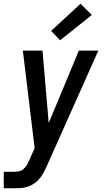

<svg xmlns="http://www.w3.org/2000/svg" viewBox="-44 -790 564 1025"><path d="M-24 215V127H32Q45 127 58.5 124Q72 121 82.5 111.5Q93 102 100 89.5Q107 77 112 65L141 1L78 -520H183L216 -133L377 -520H481L204 101Q196 118 187 134.5Q178 151 165.5 165.5Q153 180 137 190.5Q121 201 103 207Q85 213 67 214Q49 215 32 215ZM277 -575 229 -625 386 -770 446 -710Z"/></svg>

Font: Iosevka SS04 Semibold
Style: Italic
Weight: 600
Italic angle: -9°
Monospace: yes
Designer: Belleve Invis
Foundry: Belleve Invis
Version: Version 19.0.0; ttfautohint (v1.8.4)